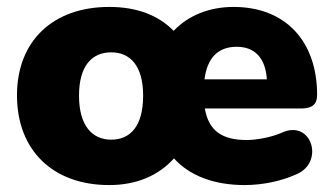

<svg xmlns="http://www.w3.org/2000/svg" viewBox="-20 -523 961 554"><path d="M295 11C375 11 438 -17 482 -66C526 -17 596 11 686 11C739 11 793 -1 835 -20C917 -54 880 -178 795 -141C760 -125 715 -119 692 -119C620 -119 582 -146 571 -210H849C881 -210 895 -222 895 -249C895 -404 804 -503 654 -503C583 -503 523 -478 481 -434C437 -479 375 -503 295 -503C133 -503 29 -405 29 -248C29 -89 133 11 295 11ZM663 -388C714 -388 746 -357 750 -294H570C578 -356 609 -388 663 -388ZM301 -120C247 -120 208 -159 208 -247C208 -334 246 -372 301 -372C355 -372 393 -334 393 -247C393 -159 356 -120 301 -120Z"/></svg>

Font: Nunito Black
Style: Regular
Weight: 900
Designer: Vernon Adams
Foundry: Vernon Adams
Version: Version 3.602